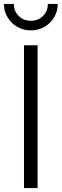

<svg xmlns="http://www.w3.org/2000/svg" viewBox="-26 -958 314 978"><path d="M165.5 -727.5V0H96.2V-727.5ZM131.3 -803.2Q92.8 -803.2 61.8 -821.3Q30.8 -839.4 12.5 -869.9Q-5.9 -900.4 -5.9 -938H44.4Q44.4 -901.4 69.3 -876.7Q94.2 -852.1 131.3 -852.1Q168 -852.1 192.9 -876.7Q217.8 -901.4 217.8 -938H268.1Q268.1 -900.9 250 -870.1Q231.9 -839.4 200.7 -821.3Q169.4 -803.2 131.3 -803.2Z"/></svg>

Font: Inter Light
Style: Regular
Weight: 300
Designer: Rasmus Andersson
Foundry: rsms
Version: Version 4.000;git-a52131595